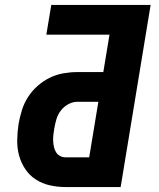

<svg xmlns="http://www.w3.org/2000/svg" viewBox="-20 -755 640 775"><path d="M245 0Q212 0 181 -7Q150 -14 124.5 -30.5Q99 -47 82 -72.5Q65 -98 57 -127.5Q49 -157 49.5 -189.5Q50 -222 55 -255Q60 -283 68.5 -310.5Q77 -338 93 -363Q109 -388 131.5 -408Q154 -428 180.5 -441Q207 -454 235.5 -459Q264 -464 291 -464H397L422 -615H167L187 -735H588L467 0ZM245 -120H340L377 -344H291Q273 -344 255 -334Q237 -324 225 -308Q213 -292 207.5 -273Q202 -254 199 -236Q197 -223 195.5 -211Q194 -199 194.5 -187Q195 -175 197.5 -163Q200 -151 206 -141Q212 -131 222 -125.5Q232 -120 245 -120Z"/></svg>

Font: Iosevka SS04 Heavy Extended
Style: Italic
Weight: 900
Width: 7
Italic angle: -9°
Monospace: yes
Designer: Belleve Invis
Foundry: Belleve Invis
Version: Version 19.0.0; ttfautohint (v1.8.4)